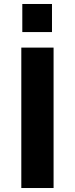

<svg xmlns="http://www.w3.org/2000/svg" viewBox="-20 -944 375 964"><path d="M87 0V-705H249V0ZM92 -783V-924H241V-783Z"/></svg>

Font: Nunito Sans 8pt ExtraBold
Style: Regular
Weight: 800
Version: Version 3.101;gftools[0.9.27]